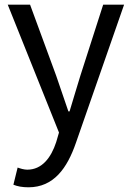

<svg xmlns="http://www.w3.org/2000/svg" viewBox="-20 -563 561 817"><path d="M101 234C209 234 266 152 303 45L508 -543H419L322 -241C307 -193 291 -138 276 -89H271C254 -138 235 -194 219 -241L108 -543H13L231 1L219 42C197 109 158 159 96 159C82 159 66 154 55 150L37 223C54 230 75 234 101 234Z"/></svg>

Font: Noto Sans JP
Style: Regular
Weight: 400
Designer: Ryoko NISHIZUKA  (kana, bopomofo & ideographs); Paul D. Hunt (Latin, Greek & Cyrillic); Sandoll Communications , Soo-you
Foundry: Adobe
Version: Version 2.002;hotconv 1.0.116;makeotfexe 2.5.65601